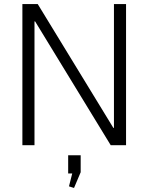

<svg xmlns="http://www.w3.org/2000/svg" viewBox="-20 -720 736 952"><path d="M605 -700V0H529L154 -614H151V0H91V-700H167L542 -86H545V-700ZM380 50V134L347 212L322 204L349 97L375 140H318V50Z"/></svg>

Font: Pathway Extreme 28pt ExtraLight
Style: Regular
Weight: 250
Designer: Eduardo Rodriguez Tunni
Foundry: Eduardo Rodriguez Tunni
Version: Version 1.001;gftools[0.9.26]